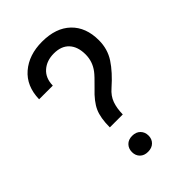

<svg xmlns="http://www.w3.org/2000/svg" viewBox="-214 -813 911 911"><g transform="rotate(-45 241.0 -358.0)"><path d="M269 -205.6H182.1Q182.1 -269 199.2 -307.1Q216.3 -345.2 261.7 -387.7Q304.7 -429.7 316.9 -446.3Q345.7 -484.4 345.7 -531.7Q345.7 -583.5 319.1 -612.5Q292.5 -641.6 242.2 -641.6Q194.3 -641.6 163.1 -614.3Q131.8 -586.9 130.9 -537.1H39.1Q41 -624 97.4 -672.4Q153.8 -720.7 242.2 -720.7Q335 -720.7 386.5 -671.1Q438 -621.6 438 -534.7Q438 -475.6 407.5 -429Q377 -382.3 319.3 -331.5Q291.5 -307.6 280.5 -277.1Q269.5 -246.6 269 -205.6ZM228.5 -102.5Q254.4 -102.5 269.5 -87.2Q284.7 -71.8 284.7 -48.3Q284.7 -24.9 269.5 -10Q254.4 4.9 228.5 4.9Q203.1 4.9 188.2 -10Q173.3 -24.9 173.3 -48.3Q173.3 -71.8 188.2 -87.2Q203.1 -102.5 228.5 -102.5Z"/></g></svg>

Font: Bert Sans Medium
Style: Regular
Weight: 500
Designer: Christian Robertson, Adam Twardoch, & Cristiano Sobral
Foundry: Google
Version: Version 12.135;January 10, 2020;FontCreator 12.0.0.2547 64-b